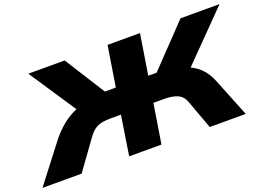

<svg xmlns="http://www.w3.org/2000/svg" viewBox="-142 -956 1646 1207"><g transform="rotate(-20 681.5 -352.5)"><path d="M-39 0 162 -261Q197 -303 237.5 -336Q278 -369 330.5 -391.5Q383 -414 453 -425L344 -372L123 -705H366L550 -414L524 -435H610L653 -705H870L827 -435H916L863 -414L1141 -705H1402L1075 -372L986 -425Q1051 -414 1096 -392Q1141 -370 1169.5 -337.5Q1198 -305 1216 -261L1321 0H1080L1009 -194Q996 -231 963 -247.5Q930 -264 867 -264H799L757 0H541L582 -264H513Q456 -264 423.5 -249Q391 -234 363 -194L223 0Z"/></g></svg>

Font: Nunito Sans 7pt Expanded Black
Style: Italic
Weight: 900
Width: 7
Italic angle: -9°
Designer: Vernon Adams
Foundry: Vernon Adams
Version: Version 3.101;gftools[0.9.27]